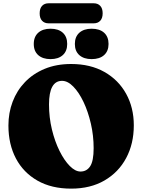

<svg xmlns="http://www.w3.org/2000/svg" viewBox="-20 -1100 844 1140"><path d="M402.5 -720Q516.5 -720 600 -672.8Q683.5 -625.5 729 -543Q774.5 -460.5 774.5 -356Q774.5 -246.5 729.2 -161.8Q684 -77 600.5 -28.5Q517 20 402.5 20Q286 20 202.5 -27.5Q119 -75 74.5 -159.2Q30 -243.5 30 -355Q30 -430 55 -496Q80 -562 128 -612.2Q176 -662.5 245.2 -691.2Q314.5 -720 402.5 -720ZM536 -220Q536 -295 519.5 -366.2Q503 -437.5 475.8 -494.8Q448.5 -552 415.2 -586Q382 -620 348.5 -620Q271 -620 271 -480Q271 -403 288.2 -331.5Q305.5 -260 333.5 -203.8Q361.5 -147.5 394.2 -114.5Q427 -81.5 458 -81.5Q495 -81.5 515.5 -113Q536 -144.5 536 -220ZM280 -749Q234 -749 207.2 -772.5Q180.5 -796 180.5 -839Q180.5 -882 207.2 -905.8Q234 -929.5 280 -929.5Q326.5 -929.5 352.8 -905.8Q379 -882 379 -839Q379 -796.5 352.8 -772.8Q326.5 -749 280 -749ZM524 -749Q478 -749 451.2 -772.5Q424.5 -796 424.5 -839Q424.5 -882 451.2 -905.8Q478 -929.5 524 -929.5Q571.5 -929.5 598 -905.8Q624.5 -882 624.5 -839Q624.5 -796.5 598 -772.8Q571.5 -749 524 -749ZM215.5 -1020.5Q215.5 -1050 229.8 -1065.2Q244 -1080.5 268.5 -1080.5H536.5Q561 -1080.5 575.2 -1065.2Q589.5 -1050 589.5 -1021Q589.5 -992 575.2 -976.8Q561 -961.5 536.5 -961.5H268.5Q244 -961.5 229.8 -976.8Q215.5 -992 215.5 -1020.5Z"/></svg>

Font: Fraunces 9pt S100 Black
Style: Regular
Weight: 900
Version: Version 1.000; ttfautohint (v1.8.3)